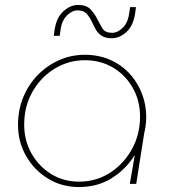

<svg xmlns="http://www.w3.org/2000/svg" viewBox="-20 -745 697 778"><path d="M300 13Q231 13 175 -21Q119 -55 86 -112.5Q53 -170 53 -239Q53 -299 74 -350.5Q95 -402 132.5 -440.5Q170 -479 219 -501Q268 -523 324 -523Q380 -523 426.5 -502.5Q473 -482 506.5 -445Q540 -408 557.5 -359Q575 -310 572 -253Q571 -240 569 -227.5Q567 -215 564 -203L532 0H506L526 -115H525Q488 -57 431 -22Q374 13 300 13ZM300 -9Q367 -9 421 -42Q475 -75 509 -131Q543 -187 547 -255Q551 -326 522 -381.5Q493 -437 441.5 -469Q390 -501 324 -501Q257 -501 201 -466.5Q145 -432 111.5 -373Q78 -314 78 -240Q78 -176 107.5 -123.5Q137 -71 187 -40Q237 -9 300 -9ZM433 -590Q407 -590 391.5 -600.5Q376 -611 367.5 -626.5Q359 -642 352 -657Q344 -675 331.5 -689Q319 -703 294 -703Q272 -703 251 -682Q230 -661 225 -622L222 -600H198L201 -622Q208 -673 236.5 -699Q265 -725 297 -725Q330 -725 347 -707Q364 -689 374 -668Q385 -647 395.5 -629.5Q406 -612 434 -612Q457 -612 478 -633Q499 -654 504 -694L507 -716H531L528 -694Q521 -642 493 -616Q465 -590 433 -590Z"/></svg>

Font: MuseoModerno Thin
Style: Italic
Weight: 100
Italic angle: -9°
Designer: Pablo Cosgaya, Héctor Gatti, Marcela Romero, and the Authors of The MuseoModerno Project.
Foundry: Omnibus-Type Team
Version: Version 1.003